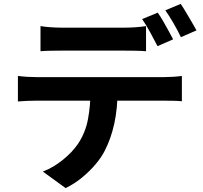

<svg xmlns="http://www.w3.org/2000/svg" viewBox="-20 -889 1040 986"><path d="M188 -755Q212 -751 241 -749Q270 -747 295 -747Q314 -747 347 -747Q380 -747 420 -747Q460 -747 499.5 -747Q539 -747 572 -747Q605 -747 622 -747Q648 -747 676 -749Q704 -751 730 -755V-626Q704 -628 676 -628.5Q648 -629 622 -629Q605 -629 572 -629Q539 -629 499.5 -629Q460 -629 420.5 -629Q381 -629 347.5 -629Q314 -629 295 -629Q269 -629 240 -628.5Q211 -628 188 -626ZM72 -499Q94 -496 119.5 -494.5Q145 -493 168 -493Q181 -493 220 -493Q259 -493 314.5 -493Q370 -493 433 -493Q496 -493 559.5 -493Q623 -493 678 -493Q733 -493 771.5 -493Q810 -493 823 -493Q839 -493 866.5 -494.5Q894 -496 914 -499V-369Q896 -371 870 -371.5Q844 -372 823 -372Q810 -372 771.5 -372Q733 -372 678 -372Q623 -372 559.5 -372Q496 -372 433 -372Q370 -372 314.5 -372Q259 -372 220 -372Q181 -372 168 -372Q146 -372 119.5 -371Q93 -370 72 -368ZM584 -429Q584 -332 567 -254.5Q550 -177 518 -115Q501 -81 470.5 -45Q440 -9 401 23Q362 55 317 77L200 -8Q253 -28 302 -67.5Q351 -107 381 -151Q419 -208 432 -278Q445 -348 445 -429ZM790 -824Q803 -806 817.5 -781Q832 -756 845.5 -731Q859 -706 869 -687L789 -652Q773 -683 751.5 -722.5Q730 -762 710 -791ZM908 -869Q921 -850 936 -824.5Q951 -799 965.5 -774.5Q980 -750 989 -733L909 -698Q894 -730 871.5 -769Q849 -808 829 -836Z"/></svg>

Font: Farlight84_Sys_V01
Style: Bold
Weight: 700
Designer: Monotype Design Team, Nadine Chahine and Nizar Qandah
Foundry: Monotype Imaging Inc.
Version: Version 2.004;October 31, 2024;FontCreator 14.0.0.2814 64-bi